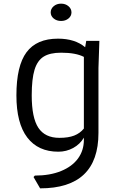

<svg xmlns="http://www.w3.org/2000/svg" viewBox="-20 -824 655 1053"><path d="M525 -600 520 -451V-95Q520 209 200 209L164 147L171 139Q254 139 315 114Q376 89 408 45Q440 1 440 -57V-69Q419 -33 381.5 -12.5Q344 8 300 8Q189 8 129.5 -70Q70 -148 70 -301Q70 -463 125.5 -537.5Q181 -612 298 -612Q391 -612 447 -565L453 -600ZM440 -119V-512Q396 -535 315 -535Q254 -535 219.5 -513.5Q185 -492 169.5 -441.5Q154 -391 154 -301Q154 -178 190.5 -123Q227 -68 306 -68Q355 -68 387 -80.5Q419 -93 440 -119ZM258 -756Q258 -776 274.5 -790Q291 -804 315 -804Q339 -804 355.5 -790Q372 -776 372 -756Q372 -736 355.5 -722.5Q339 -709 315 -709Q291 -709 274.5 -722.5Q258 -736 258 -756Z"/></svg>

Font: Farro Light
Style: Regular
Weight: 300
Designer: Aceler Chua
Foundry: Grayscale Limited
Version: Version 1.101